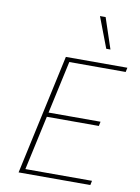

<svg xmlns="http://www.w3.org/2000/svg" viewBox="-98 -972 753 1036"><g transform="rotate(10 279.0 -453.5)"><path d="M471 0H78L221 -658H558L553 -634H244L111 -24H476ZM159 -322 164 -346H466L461 -322ZM428 -739 364 -907H395L451 -739Z"/></g></svg>

Font: Ysabeau Infant Thin
Style: Italic
Weight: 250
Italic angle: -12°
Designer: Christian Thalmann (Catharsis Fonts)
Version: Version 2.001;gftools[0.9.30]; featfreeze: ss01,ss02,lnum